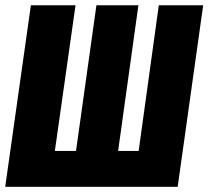

<svg xmlns="http://www.w3.org/2000/svg" viewBox="-21 -715 798 735"><path d="M756.8 -694.8 659.2 0H-1L97.2 -694.8H268.1L189 -137.2H270L348.1 -694.8H508.8L431.2 -137.2H509.8L586.9 -694.8Z"/></svg>

Font: Fira Sans Compressed ExtraBold
Style: Italic
Weight: 800
Width: 3
Italic angle: -8°
Designer: Carrois Corporate & Edenspiekermann AG
Foundry: Carrois Corporate GbR & Edenspiekermann AG
Version: Version 4.203;PS 004.203;hotconv 1.0.88;makeotf.lib2.5.64775